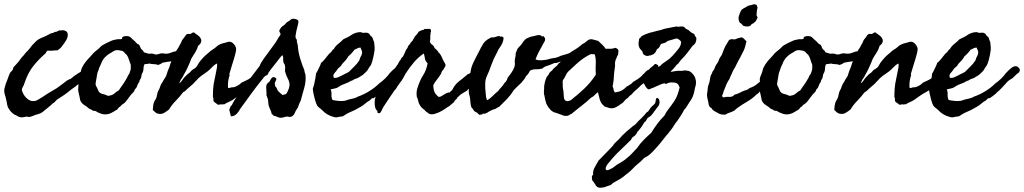

<svg xmlns="http://www.w3.org/2000/svg" viewBox="-50 -509 4774 895"><path d="M406.2 -224.6Q416 -212.4 415.5 -208Q415 -204.6 415 -197.3Q410.2 -191.9 407.2 -185.1Q404.8 -179.2 398.4 -173.8Q392.6 -169.9 388.2 -168.5Q382.3 -167 378.9 -162.1Q372.1 -159.7 369.1 -157.2Q365.7 -154.3 357.4 -155.3Q334 -131.8 315.9 -117.2Q297.9 -102.5 278.3 -88.9Q263.7 -76.2 247.6 -65.4Q231.4 -54.7 214.8 -43.9Q208.5 -37.6 206.1 -34.7Q202.6 -30.3 196.3 -27.3Q185.1 -16.1 172.4 -6.3Q166 -1.5 160.4 3.2Q154.8 7.8 149.4 12.7Q138.7 20.5 126.5 23.4Q113.8 26.4 103.5 31.2Q85 39.6 75.2 34.2L57.1 37.6Q49.8 39.1 39.1 36.1Q36.1 35.2 33.2 33.2Q31.7 32.2 30 31.2Q28.3 30.3 26.4 29.3Q16.6 25.4 11.2 21Q5.9 16.6 2 12.7Q-1 9.8 -4.9 4.4Q-8.8 -1 -10.7 -4.9Q-15.6 -12.7 -17.1 -23.9Q-18.6 -35.2 -21.5 -45.9Q-23.4 -55.7 -27.3 -67.4Q-30.8 -78.1 -30.3 -89.8Q-29.8 -93.8 -28.8 -97.7Q-27.8 -101.6 -26.9 -105L-22.5 -120.1Q-19.5 -127 -17.1 -133.3Q-14.6 -139.6 -12.7 -145.5Q-9.3 -156.2 -3.9 -168Q-1 -172.9 2.4 -175.8Q5.9 -178.7 8.8 -183.6Q10.3 -185.1 11.2 -189.5Q12.2 -194.3 13.7 -196.3L30.3 -214.4Q34.7 -219.2 38.6 -224.1Q42.5 -229 45.9 -234.4Q48.3 -237.8 51 -241Q53.7 -244.1 56.2 -246.6Q58.6 -249 61.3 -252.2Q64 -255.4 66.4 -258.8Q71.8 -266.1 74.7 -268.1Q77.1 -269.5 79.1 -272.5Q85 -278.3 89.8 -284.7Q94.7 -291 99.6 -297.9Q103 -301.3 106.7 -304.9Q110.4 -308.6 113.8 -312.5Q120.6 -319.8 128.9 -325.2Q138.2 -330.6 147 -334Q151.9 -335.9 156.7 -338.1Q161.6 -340.3 167 -342.8Q172.4 -345.2 176.3 -347.7Q180.2 -350.1 185.5 -352.5Q191.4 -355 196.3 -355.5Q200.7 -356 205.1 -360.4Q210.9 -359.4 215.8 -362.3Q220.7 -365.2 225.6 -367.2Q230.5 -367.7 234.9 -367.2Q239.3 -366.2 242.2 -369.1Q244.6 -367.2 248.5 -367.2Q252 -367.2 253.9 -365.2Q263.2 -362.8 265.6 -351.6Q267.6 -336.9 258.3 -321.3Q249 -305.7 242.2 -297.9Q233.9 -284.2 217.8 -274.4Q206.5 -274.4 193.8 -272.9Q180.7 -271.5 171.9 -273.4Q169.4 -269 166.5 -268.1Q162.6 -266.6 165 -262.7Q131.8 -234.4 106.4 -202.6Q81.1 -170.9 66.4 -127.9Q61 -110.4 56.6 -104Q51.8 -97.2 51.8 -88.9Q57.6 -68.4 71.3 -54.2Q85 -40 98.6 -38.1Q114.3 -36.1 126.5 -43.9Q139.2 -52.2 149.4 -57.6Q156.2 -62.5 163.1 -66.9Q169.9 -71.3 176.3 -75.2L204.1 -91.8Q208 -93.8 211.9 -96.2Q215.8 -98.6 219.7 -101.6Q231.4 -109.9 242.7 -118.7Q248 -122.6 253.2 -126.7Q258.3 -130.9 263.7 -134.8Q268.1 -135.3 271 -138.2Q273.4 -140.6 278.3 -140.6Q295.9 -156.2 316.4 -168.5Q336.9 -180.7 359.4 -193.4Q367.2 -201.2 373.5 -205.6Q379.9 -210 387.7 -217.8Q394.5 -217.8 397.5 -221.2Q400.4 -224.6 406.2 -224.6Z M820.3 -282.2Q825.2 -281.7 826.7 -278.3Q828.1 -275.4 832 -275.4Q834 -266.1 828.1 -262.5Q822.3 -258.8 824.2 -251Q815.4 -245.1 802.7 -243.7Q789.6 -242.2 783.2 -233.4Q766.1 -225.1 747.6 -223.1Q738.3 -222.2 728.3 -220.5Q718.3 -218.8 708 -216.8Q697.3 -209.5 694.8 -209Q691.4 -208.5 687.5 -206.1Q677.2 -210 667 -210Q656.7 -210 645.5 -212.9Q640.1 -210.9 634.3 -210.9Q628.4 -210.9 623 -209Q619.1 -200.2 619.1 -191.4Q619.1 -182.1 616.2 -173.8L610.4 -162.1L608.9 -152.8Q607.9 -147 606.4 -143.6Q604.5 -140.6 602.1 -136.7Q599.6 -132.8 599.6 -127.9Q592.8 -119.1 589.8 -109.9Q586.9 -99.1 579.1 -92.8Q576.2 -82.5 569.8 -77.1Q563.5 -71.3 557.6 -63.5Q546.9 -48.8 538.6 -38.1Q530.3 -27.3 516.6 -19.5Q511.7 -11.7 504.9 -8.8Q500 -3.9 497.1 1L477.5 12.7Q465.8 20 455.1 22.5Q438.5 26.4 422.9 21.5Q407.2 16.6 393.6 7.8Q384.3 8.8 379.4 4.4Q374.5 0.5 366.2 -2Q355.5 -11.7 342.8 -19.5Q329.6 -27.8 324.2 -41L319.8 -62.5Q317.9 -72.3 315.4 -82Q313.5 -90.3 314.9 -100.6Q316.4 -109.4 315.4 -120.1Q315.4 -125.5 315.4 -130.1Q315.4 -134.8 314.9 -138.2Q314.5 -145.5 319.3 -156.2Q322.3 -162.6 324.2 -168Q326.2 -173.3 327.1 -177.2Q328.1 -181.2 329.1 -184.8Q330.1 -188.5 331.1 -191.4Q332.5 -193.8 334 -196.5Q335.4 -199.2 336.9 -202.1Q338.4 -205.1 340.1 -207.8Q341.8 -210.4 343.8 -212.9Q349.6 -221.7 357.4 -230.5Q365.2 -239.3 373 -247.1Q378.4 -254.4 383.8 -259.8Q392.6 -268.6 400.4 -274.4Q408.2 -280.3 418 -290Q419.9 -293 422.9 -294.9L428.7 -298.8Q438.5 -304.7 446.8 -308.6Q455.1 -312.5 465.8 -317.4Q475.1 -321.8 481 -322.8Q484.9 -323.7 489 -324.5Q493.2 -325.2 498 -326.2H509.8Q515.1 -326.2 519.5 -328.1Q516.6 -335.9 526.4 -338.9Q536.1 -341.8 541 -340.8Q550.8 -340.8 556.6 -336.4Q562.5 -332 567.4 -326.2Q577.1 -319.3 588.9 -305.7Q591.3 -303.2 593.8 -302.7Q596.2 -302.2 598.6 -299.8Q602.5 -293.9 604 -289.1Q605.5 -283.2 610.4 -278.3Q613.3 -276.4 616.2 -273.4Q619.1 -270.5 620.1 -265.6Q630.4 -261.7 638.7 -259.8Q643.1 -257.8 648.9 -258.8Q654.3 -259.8 661.1 -258.8Q665.5 -258.3 669.9 -256.3Q673.8 -254.9 678.7 -254.9Q686 -255.4 694.8 -258.8Q703.1 -261.7 713.9 -259.8Q728.5 -256.3 744.6 -262.7Q760.7 -269.5 777.3 -271.5Q782.2 -271.5 784.2 -272Q786.1 -272.5 791 -272.5Q795.9 -276.4 803.7 -278.3Q811.5 -280.3 820.3 -282.2ZM541 -252.9Q531.2 -261.7 529.8 -264.2Q527.8 -267.1 526.4 -267.6Q522 -272 516.6 -272.5Q513.7 -272.9 511 -273.4Q508.3 -273.9 505.9 -274.4Q490.2 -277.3 480 -271Q475.1 -267.6 470 -264.6Q464.8 -261.7 460 -258.8Q444.3 -249 432.6 -234.4Q429.7 -229.5 426.3 -223.6Q422.9 -217.8 420.9 -210.9Q417 -203.1 414.1 -196.8Q411.1 -190.4 409.2 -181.6Q404.3 -172.4 403.3 -165.5Q402.8 -162.1 402.3 -159.4Q401.9 -156.7 401.4 -154.3Q400.9 -149.4 399.9 -144.3Q398.9 -139.2 397.9 -133.8Q395.5 -121.6 395.5 -115.2Q396.5 -112.3 398.4 -107.4Q400.4 -102.5 402.3 -100.6Q404.3 -95.7 406.7 -89.8Q409.2 -84 411.1 -81.1Q416.5 -74.2 423.8 -72.3Q427.7 -71.3 432.1 -70.1Q436.5 -68.8 441.4 -67.4Q452.1 -61.5 456.1 -62.5Q460.9 -63.5 461.9 -63.5Q475.1 -65.9 484.4 -74.2Q492.7 -82 503.9 -87.9Q507.8 -93.8 512 -100.1Q516.1 -106.4 521 -112.8Q525.9 -119.6 530 -126.2Q534.2 -132.8 538.1 -139.6Q540.5 -142.6 543 -148.4Q543.9 -150.9 544.9 -153.1Q545.9 -155.3 546.9 -157.2Q553.7 -165.5 553.2 -166Q552.7 -166.5 553.7 -168.9Q560.1 -183.6 559.6 -191.4Q559.1 -199.2 559.6 -207Q557.1 -212.4 555.2 -218.3Q553.2 -224.1 551.3 -230.5Q547.4 -243.7 541 -252.9Z M785.2 -120.1Q793 -125 797.9 -132.8Q800.3 -136.7 803.2 -140.6Q806.2 -144.5 809.6 -148.4Q822.3 -163.1 836.9 -172.9Q843.8 -183.1 854 -188Q864.3 -193.4 870.1 -204.1Q871.6 -206.1 873.5 -210Q875.5 -213.9 877 -215.8Q895.5 -241.7 917 -258.8Q919.9 -261.2 922.9 -263.7Q925.8 -266.1 928.2 -268.6Q932.1 -272.5 941.4 -278.3Q945.8 -280.8 950.2 -283.9Q954.6 -287.1 958.5 -291Q966.3 -298.8 976.6 -302.7Q982.9 -305.7 989.3 -307.1Q992.2 -308.1 995.4 -308.8Q998.5 -309.6 1002 -310.5Q1008.8 -312.5 1014.2 -314Q1019.5 -315.4 1026.4 -313.5Q1042 -307.1 1049.8 -287.1Q1052.7 -279.8 1046.6 -256.3Q1040.5 -232.9 1032.2 -207.8Q1023.9 -182.6 1020.5 -168.9Q1018.6 -161.6 1019.5 -160.6Q1020.5 -159.7 1020.5 -158.2Q1018.6 -153.3 1017.6 -149.4Q1016.6 -145.5 1015.6 -140.6Q1013.7 -132.8 1012.7 -119.6Q1011.7 -106.4 1013.7 -98.6Q1023.4 -99.1 1024.9 -100.6Q1025.9 -101.6 1027.3 -101.6Q1031.2 -102.5 1033.7 -102.1Q1036.1 -101.6 1040 -102.5Q1060.1 -107.9 1076.2 -124Q1085 -127.9 1093 -131.8Q1101.1 -135.7 1108.4 -139.6Q1122.1 -149.4 1130.4 -153.8Q1138.7 -158.2 1155.3 -166Q1161.6 -173.3 1172.4 -178.2Q1182.1 -182.6 1191.4 -190.4Q1194.3 -193.4 1196.3 -195.8Q1199.2 -199.7 1202.1 -197.3Q1207 -192.4 1208.5 -187Q1210 -181.6 1209 -179.7Q1201.7 -172.4 1200.7 -168Q1199.7 -163.6 1198.2 -162.1Q1193.4 -157.2 1183.6 -153.3Q1175.3 -149.9 1173.3 -147Q1171.4 -144 1169.9 -142.6Q1167 -139.6 1164.6 -138.2Q1162.1 -136.7 1159.2 -133.8Q1157.2 -130.9 1153.8 -130.4L1147.5 -128.9Q1141.6 -124 1137.7 -120.1Q1133.8 -116.2 1128.9 -111.3Q1121.6 -104 1119.1 -100.1Q1117.2 -96.7 1108.4 -90.8L1088.9 -79.1Q1075.2 -72.3 1061.5 -62.5Q1047.9 -52.7 1034.2 -43Q1025.4 -37.6 1014.2 -32.7Q1003.9 -28.3 995.1 -22.5Q990.7 -22.5 989.7 -22.9Q988.3 -23.9 984.4 -21.5Q979.5 -23.9 974.6 -22Q969.2 -19.5 964.8 -21.5Q960 -25.4 956.8 -27.8Q953.6 -30.3 951.7 -31.2Q948.7 -33.2 946.3 -36.1Q944.3 -41 944.8 -46.9Q945.3 -52.7 942.4 -56.6Q942.4 -78.1 943.8 -97.7Q945.3 -117.2 950.2 -138.7Q951.2 -145.5 955.1 -162.4Q959 -179.2 961.4 -194.8Q963.9 -210.4 960 -212.9Q949.2 -207 938 -195.3Q932.6 -189.5 927.2 -184.6Q921.9 -179.7 917 -175.8L901.9 -165Q898.4 -162.6 894.5 -159.9Q890.6 -157.2 886.7 -154.3Q879.9 -149.4 875 -144.5Q870.1 -139.6 864.3 -132.8Q860.8 -129.4 857.7 -126.2Q854.5 -123 851.6 -119.6Q845.7 -113.3 837.9 -107.4Q833 -102.5 830.6 -101.1Q828.1 -99.6 824.2 -95.7L814.9 -86.4Q810.5 -82 803.7 -79.1Q788.1 -58.1 768.8 -38.6Q749.5 -19 738.3 1Q726.6 10.7 713.4 18.1Q700.2 25.4 681.6 19.5Q671.9 13.7 668.9 9.8Q666 6.3 662.1 3.9Q663.1 -6.8 664.1 -16.6Q665 -26.4 669.9 -37.1L675.8 -46.9Q680.7 -55.2 682.1 -66.4Q683.6 -78.1 688.5 -86.9Q694.3 -96.7 695.8 -103Q697.3 -108.9 700.2 -114.3Q702.6 -120.1 705.6 -123.5Q708.5 -127 710.9 -132.8Q713.4 -138.2 717.8 -144Q722.2 -149.9 724.6 -155.3Q730.5 -176.3 740.2 -198.2Q742.2 -205.1 744.1 -211.4Q746.1 -217.8 749 -223.6Q751.5 -229 753.9 -234.4Q756.3 -239.7 758.8 -244.6Q761.2 -250 763.7 -255.1Q766.1 -260.3 768.6 -265.6Q771.5 -271.5 773.9 -275.9Q776.4 -280.3 780.3 -285.2Q781.7 -287.6 783.2 -290Q784.7 -292.5 785.6 -294.9Q786.6 -297.4 788.1 -299.8Q789.6 -302.2 791 -304.7Q792.5 -307.1 793.9 -309.8Q795.4 -312.5 796.4 -315.9Q798.3 -322.3 803.7 -328.1Q807.1 -332 809.8 -335.7Q812.5 -339.4 814.5 -342.8Q817.9 -349.1 827.1 -351.6Q835.4 -347.7 844.5 -354.7Q853.5 -361.8 859.4 -353.5Q873 -344.7 877.9 -339.8Q883.8 -334.5 885.7 -329.1Q890.6 -320.3 886.7 -311Q882.8 -301.8 873 -294.9Q869.6 -279.8 859.4 -263.7Q854.5 -256.3 850.1 -249.3Q845.7 -242.2 841.8 -235.4L834 -215.8Q828.1 -202.1 821.8 -188.5Q815.4 -174.8 807.6 -162.1Q801.3 -148.9 798.1 -145Q794.9 -141.1 792.7 -137.5Q790.5 -133.8 785.2 -120.1Z M1231.4 -148.4 1237.3 -143.6Q1239.7 -139.6 1235.8 -132.8Q1233.9 -129.4 1232.7 -126.5Q1231.4 -123.5 1230.5 -121.1Q1231 -119.1 1231.4 -117.4Q1231.9 -115.7 1232.4 -114.7Q1233.4 -111.8 1231.4 -108.4Q1238.3 -103 1240.2 -97.2Q1242.7 -89.4 1247.1 -84Q1252.9 -77.6 1257.3 -74.2Q1262.7 -70.8 1267.6 -65.4Q1272.9 -68.4 1275.4 -68.4Q1278.8 -68.4 1283.2 -70.3Q1291.5 -81.1 1296.9 -97.7Q1297.9 -101.6 1298.8 -106.4Q1299.8 -111.3 1299.8 -115.2Q1299.3 -127.9 1292 -141.6Q1284.7 -155.8 1281.2 -168Q1277.3 -176.3 1278.8 -185.5Q1280.3 -195.8 1278.3 -203.1Q1277.8 -208 1275.4 -210.9Q1274.4 -212.4 1273.4 -214.1Q1272.5 -215.8 1271.5 -217.8Q1269.5 -226.1 1270 -235.4Q1271 -245.1 1265.6 -252Q1259.8 -246.1 1247.1 -229.7Q1234.4 -213.4 1221.9 -197.3Q1209.5 -181.2 1204.1 -175.8Q1201.7 -172.4 1199 -169.2Q1196.3 -166 1193.4 -163.6Q1190.4 -161.1 1187.7 -158Q1185.1 -154.8 1182.6 -151.4Q1167 -131.8 1159.4 -122.6Q1151.9 -113.3 1144.5 -103.5Q1137.2 -93.8 1121.1 -72.3Q1115.7 -64.5 1102.8 -46.9Q1089.8 -29.3 1077.9 -12.9Q1065.9 3.4 1063.5 8.8Q1057.6 18.6 1048.3 25.9Q1039.1 33.2 1026.4 33.2Q1026.4 32.7 1024.4 25.6Q1022.5 18.6 1020.8 11Q1019 3.4 1018.6 2.9Q1021.5 -2.9 1022.9 -8.8Q1024.4 -14.2 1031.2 -19.5Q1033.2 -25.9 1042.5 -40.8Q1051.8 -55.7 1064 -73Q1076.2 -90.3 1086.7 -105Q1097.2 -119.6 1100.6 -125Q1106.9 -131.3 1118.9 -147Q1130.9 -162.6 1142.8 -178.5Q1154.8 -194.3 1160.2 -201.2Q1164.6 -214.4 1178.5 -234.1Q1192.4 -253.9 1208.3 -274.7Q1224.1 -295.4 1234.4 -310.5Q1239.3 -318.4 1242.7 -324.2Q1246.1 -330.1 1250 -336.9Q1253.9 -340.8 1256.8 -345.7Q1258.8 -353 1254.9 -356.9Q1251.5 -360.8 1252 -367.2Q1260.7 -383.8 1269 -388.2Q1277.8 -393.1 1286.1 -404.3Q1292 -408.2 1295.4 -410.2Q1300.3 -412.6 1304.7 -417Q1311.5 -423.8 1325 -420.7Q1338.4 -417.5 1340.8 -412.1Q1341.3 -409.2 1340.8 -404.3Q1340.3 -401.9 1339.8 -399.4Q1339.4 -397 1338.9 -394.5Q1337.9 -390.1 1336.9 -386.2Q1335.9 -382.3 1335 -378.4Q1334 -375 1333 -370.8Q1332 -366.7 1331.1 -362.3Q1329.1 -351.6 1327.6 -341.8Q1326.2 -332 1334 -323.2Q1333 -318.4 1334.5 -311.5Q1335.9 -304.7 1337.9 -298.8Q1339.8 -267.6 1349.1 -236.8Q1358.4 -206.1 1369.1 -180.7Q1369.1 -175.8 1370.6 -170.9Q1372.1 -166 1374 -161.1Q1377 -129.9 1368.2 -99.1Q1363.8 -84 1359.6 -68.8Q1355.5 -53.7 1351.6 -39.1Q1345.7 -29.3 1341.8 -16.6Q1338.4 -5.4 1332 2Q1327.1 9.8 1323.2 19.5Q1319.3 29.3 1307.6 35.2Q1301.3 37.1 1294.4 35.2Q1288.1 33.2 1282.2 35.2Q1277.8 35.6 1273.4 37.6Q1270 39.1 1265.6 39.1Q1252.9 41.5 1244.6 36.6Q1237.3 32.7 1224.6 30.3Q1224.6 27.3 1221.7 25.9Q1218.8 24.4 1216.8 22.5Q1213.4 7.8 1209 0Q1205.6 -6.8 1203.1 -14.6Q1200.2 -25.9 1200.2 -35.6Q1200.2 -46.4 1195.3 -56.6Q1191.4 -65.4 1191.9 -67.4Q1192.4 -69.3 1192.4 -73.2Q1192.4 -85.9 1190.9 -101.1Q1189.5 -116.7 1203.1 -126Q1208.5 -129.9 1210.4 -136.2Q1212.4 -141.6 1218.8 -147.5Q1220.7 -149.4 1225.1 -149.4Q1228.5 -149.4 1231.4 -148.4Z M1446.3 -215.8Q1452.6 -219.2 1461.9 -230.7Q1471.2 -242.2 1480 -253.2Q1488.8 -264.2 1493.2 -265.6Q1496.1 -270.5 1498.5 -273.9Q1501 -277.3 1505.9 -280.3Q1513.7 -294.4 1526.4 -304.2Q1539.6 -314.5 1550.8 -326.2Q1560.1 -330.1 1569.6 -335Q1579.1 -339.8 1588.4 -346.2Q1607.4 -358.9 1630.9 -359.4Q1641.6 -354.5 1651.9 -356.4Q1661.6 -358.4 1670.9 -351.6Q1676.3 -342.3 1679.7 -340.3Q1683.1 -338.4 1685.5 -335Q1689.5 -322.8 1691.4 -318.8Q1693.8 -314.9 1694.3 -310.5Q1694.8 -303.2 1695.3 -298.1Q1695.8 -293 1696.3 -289.6Q1696.8 -283.2 1696.3 -277.3Q1693.4 -252.4 1686.5 -227.5Q1685.5 -224.6 1684.6 -221.7Q1683.6 -218.8 1682.6 -215.3Q1680.7 -209 1677.7 -204.1Q1670.4 -194.8 1667.5 -189Q1663.1 -181.2 1661.1 -178.7Q1655.3 -172.9 1650.1 -168Q1645 -163.1 1640.6 -159.2Q1636.2 -156.7 1631.8 -154.1Q1627.4 -151.4 1623 -148.4Q1614.7 -143.1 1603.5 -140.6L1594.7 -135.3Q1590.3 -132.3 1585 -131.8Q1576.2 -125.5 1565.4 -121.6Q1560.5 -119.6 1555.4 -117.7Q1550.3 -115.7 1544.9 -113.3Q1537.6 -110.4 1532.2 -106.4Q1526.9 -102.5 1518.6 -98.6Q1514.2 -97.2 1504.4 -95.2Q1495.1 -93.8 1491.2 -91.8Q1496.1 -82 1495.1 -67.4Q1494.6 -53.7 1500 -43Q1512.7 -40 1527.8 -38.6Q1543 -37.1 1556.6 -39.1Q1559.1 -39.6 1561.8 -40.5Q1564.5 -41.5 1567.4 -42.5Q1570.3 -43.5 1573.2 -44.4Q1576.2 -45.4 1579.1 -45.9Q1589.8 -47.9 1600.1 -50.8Q1610.4 -53.7 1618.2 -58.6Q1646.5 -68.4 1672.9 -85Q1699.2 -101.6 1718.8 -121.1Q1730.5 -128.9 1744.6 -142.6Q1758.8 -156.2 1766.6 -168Q1781.2 -183.6 1792.5 -192.4Q1803.7 -201.2 1813.5 -200.2Q1821.3 -200.2 1828.6 -190.9Q1835.9 -181.6 1827.1 -170.9Q1817.9 -165 1806.6 -153.3Q1795.9 -141.6 1784.2 -136.7Q1775.9 -131.3 1762.2 -115.2Q1749 -100.1 1740.2 -91.8Q1738.3 -89.8 1735.8 -87.4Q1733.4 -85 1730 -82.5Q1723.6 -77.6 1719.7 -72.3Q1704.6 -59.6 1690.4 -50.8Q1685.1 -52.7 1681.6 -48.8Q1677.2 -43.5 1673.8 -41Q1672.4 -40 1670.9 -39.1Q1669.4 -38.1 1667.5 -37.1Q1665.5 -36.1 1664.1 -35.2Q1662.6 -34.2 1661.1 -33.2Q1653.3 -26.4 1644 -19.5Q1634.8 -12.7 1625 -7.8Q1615.2 -2 1605.5 3.2Q1595.7 8.3 1585.9 12.2Q1576.2 16.1 1566.7 21.5Q1557.1 26.9 1547.9 33.2L1537.1 34.7Q1534.7 35.2 1532.2 35.4Q1529.8 35.6 1527.3 36.1Q1522 38.1 1517.1 38.1Q1512.2 38.1 1504.9 36.1Q1472.7 27.3 1452.1 4.9Q1449.2 2 1446 -0.7Q1442.9 -3.4 1439.5 -5.9Q1431.6 -11.7 1428.7 -16.6Q1424.3 -23.9 1419.7 -39.6Q1415 -55.2 1411.6 -71.5Q1408.2 -87.9 1408.2 -96.7Q1411.1 -102.5 1414.6 -116.9Q1418 -131.3 1420.4 -145.8Q1422.9 -160.2 1422.9 -166Q1424.8 -168 1430.4 -179Q1436 -189.9 1441.2 -201.4Q1446.3 -212.9 1446.3 -215.8ZM1603.5 -278.3Q1596.7 -269.5 1589.8 -261.7Q1583 -253.9 1574.2 -247.1Q1568.4 -236.3 1560.5 -227.5Q1552.7 -218.8 1544.9 -210.9Q1541 -203.1 1536.1 -198.7Q1531.2 -194.3 1525.4 -189.5Q1519 -178.7 1509.8 -168.9Q1500.5 -159.2 1505.9 -146.5Q1516.6 -144.5 1527.3 -149.4Q1538.1 -154.3 1545.9 -158.2Q1549.8 -160.6 1554 -162.6Q1558.1 -164.6 1562 -166.5Q1565.9 -168.5 1569.8 -170.4Q1573.7 -172.4 1577.1 -174.8L1602.5 -200.2Q1608.4 -205.6 1614.3 -212.9Q1616.7 -216.3 1619.4 -220Q1622.1 -223.6 1625 -227.5Q1627.4 -238.3 1632.8 -247.6Q1638.7 -257.3 1637.7 -267.6Q1637.2 -272 1634.3 -277.8Q1631.3 -283.7 1630.9 -287.1Q1620.6 -287.1 1615.7 -283.7Q1613.3 -281.7 1610.1 -280.5Q1606.9 -279.3 1603.5 -278.3Z M2045.9 -77.1Q2049.8 -82.5 2051.8 -84.5Q2054.2 -86.9 2057.6 -88.9Q2069.8 -114.7 2089.6 -129.9Q2109.4 -145 2131.8 -164.1Q2136.7 -164.1 2140.1 -167.5Q2143.6 -170.9 2148.4 -172.9Q2154.3 -178.2 2159.7 -181.6Q2164.1 -184.6 2167 -189.5Q2178.2 -194.8 2188 -204.1Q2198.2 -213.4 2208 -220.7Q2215.8 -222.7 2224.6 -218.8Q2228.5 -210.9 2227.5 -202.1Q2226.6 -193.4 2217.8 -192.4Q2214.8 -189.5 2211.4 -186.5Q2208 -183.6 2203.1 -182.6Q2193.4 -180.7 2190.4 -174.8Q2189.9 -165.5 2188 -163.6Q2186 -161.6 2185.5 -160.2Q2174.8 -142.1 2161.6 -129.2Q2148.4 -116.2 2136.7 -97.7Q2131.3 -94.2 2127.9 -86.9Q2110.4 -77.1 2102.1 -71.8Q2093.8 -66.4 2086.9 -58.6Q2081.1 -55.2 2081.1 -52.7Q2081.1 -50.8 2079.1 -48.8Q2069.3 -40.5 2067.9 -36.6Q2066.4 -32.7 2063.5 -30.3Q2058.6 -26.9 2054.9 -23.7Q2051.3 -20.5 2048.8 -18.1Q2043 -12.2 2036.1 -9.8Q2027.8 -2.9 2011.7 6.6Q1995.6 16.1 1978.5 21.2Q1961.4 26.4 1950.2 21.5L1943.4 16.1Q1941.4 14.6 1936.5 11.7Q1930.2 3.9 1922.4 -1.5Q1915.5 -6.3 1909.2 -15.6Q1901.9 -25.9 1899.9 -36.6Q1897.9 -47.9 1892.6 -58.6Q1890.1 -84 1896.5 -100.6Q1901.9 -117.2 1908.2 -131.6Q1914.6 -146 1922.4 -158.2Q1937.5 -181.6 1943.4 -213.9Q1932.6 -224.6 1931.2 -233.9Q1930.7 -238.8 1929.2 -245.1Q1927.7 -251.5 1925.8 -259.8Q1900.4 -243.2 1878.9 -217.8Q1857.4 -192.4 1840.8 -166L1829.1 -144.5Q1824.2 -135.3 1817.4 -127Q1812.5 -122.1 1812.5 -120.6Q1812.5 -119.1 1810.5 -117.2Q1806.6 -112.3 1804.2 -108.9Q1801.8 -105.5 1800.8 -103.5Q1799.8 -101.6 1798.8 -99.9Q1797.9 -98.1 1796.9 -96.7Q1793.9 -92.8 1792 -90.8Q1790 -88.9 1787.1 -85Q1773.4 -65.4 1762.2 -48.3L1739.3 -13.7Q1733.9 -5.4 1730.5 2.9Q1727.1 11.7 1720.7 18.6Q1710.9 19.5 1709.5 15.6Q1708 11.7 1710 8.8Q1698.2 1 1696.8 -21.5Q1695.3 -43.9 1701.2 -57.6Q1698.2 -66.4 1699.2 -67.4Q1700.2 -68.4 1700.2 -70.3Q1712.9 -87.9 1726.1 -105.5Q1739.3 -123 1753.9 -138.7Q1756.3 -142.1 1758.8 -145.5Q1761.2 -148.9 1763.2 -152.3Q1768.1 -159.7 1773.4 -165Q1781.7 -179.2 1793.5 -194.3Q1805.2 -209 1812.5 -224.6Q1817.9 -230 1819.8 -235.4Q1822.3 -241.2 1828.1 -245.1Q1831.5 -251 1834.2 -256.6Q1836.9 -262.2 1838.9 -267.6Q1841.8 -276.9 1849.6 -286.1Q1851.6 -293 1854.5 -296.9Q1857.4 -300.8 1862.3 -305.7Q1862.8 -310.1 1867.7 -314Q1872.6 -317.9 1875 -322.3Q1877.4 -329.1 1879.9 -331.1Q1882.8 -333.5 1882.8 -337.9Q1887.7 -342.8 1892.6 -348.1Q1897.5 -353.5 1901.4 -361.3Q1915 -369.1 1920.4 -369.1Q1925.8 -369.1 1928.7 -374Q1932.6 -374 1937.3 -374Q1941.9 -374 1947.3 -374.5Q1958.5 -375.5 1959 -367.2Q1959.5 -365.2 1959 -362.3Q1958.5 -360.8 1958 -359.4Q1957.5 -357.9 1957 -356.4Q1957.5 -347.7 1957 -347.2Q1956.1 -346.2 1956.1 -345.7Q1955.1 -341.8 1955.6 -338.9Q1956.1 -336.4 1956.1 -330.1Q1955.6 -326.2 1955.1 -323.2Q1954.6 -320.3 1954.1 -317.9Q1953.1 -313 1958 -306.6Q1960.4 -303.2 1963.9 -301.3Q1967.3 -299.3 1970.7 -294.9Q1973.1 -292.5 1974.1 -289.1Q1975.1 -285.6 1977.5 -283.2Q1979.5 -280.8 1983.4 -278.3Q1987.3 -275.9 1989.3 -271.5Q1994.6 -267.6 1992.7 -266.6Q1991.2 -265.6 1997.1 -262.7Q2008.3 -248.5 2013.7 -232.4Q2020 -220.2 2024.4 -212.9Q2029.3 -205.1 2024.4 -197.3Q2021.5 -194.3 2017.6 -185.5Q2013.2 -181.2 2009.8 -175.8Q2007.8 -172.4 2006.8 -168.5Q2006.3 -165 2003.9 -162.1Q1995.1 -147.9 1985.8 -136.7Q1976.6 -125.5 1969.7 -112.3Q1970.2 -84.5 1980.5 -71.3Q1992.2 -57.6 1995.1 -57.6Q2001.5 -56.6 2008.8 -61.5L2021.5 -69.3Q2023.4 -70.3 2025.1 -71.3Q2026.9 -72.3 2028.3 -73.2Q2031.2 -75.2 2035.2 -76.2Q2045.4 -79.6 2044.9 -78.6Q2044.4 -77.1 2045.9 -77.1Z M2282.2 -337.9Q2290 -339.8 2291 -338.4Q2292 -336.9 2294.9 -336.9Q2298.8 -331.5 2295.9 -321.3Q2292.5 -305.7 2282.2 -291.5Q2272 -277.3 2266.6 -263.7Q2263.2 -256.8 2260.5 -251.7Q2257.8 -246.6 2255.9 -242.7Q2253.9 -239.3 2252.2 -235.4Q2250.5 -231.4 2249 -227.5Q2244.1 -216.8 2239.3 -203.6Q2234.4 -190.4 2229.5 -176.8L2223.6 -164.1Q2218.8 -153.3 2215.8 -145Q2212.9 -136.7 2211.9 -124V-97.7Q2212.9 -90.8 2213.4 -83.5Q2213.9 -76.2 2214.4 -68.4Q2215.3 -52.2 2220.7 -42Q2232.9 -47.9 2247.1 -62Q2253.9 -68.8 2260 -74.5Q2266.1 -80.1 2271.5 -84Q2278.3 -93.8 2286.6 -102.1Q2295.4 -110.8 2300.8 -121.1Q2312.5 -130.9 2316.4 -146.5Q2321.3 -151.9 2325.7 -158.7Q2328.1 -162.1 2330.3 -165.3Q2332.5 -168.5 2335 -171.9Q2342.3 -182.1 2347.7 -196.3Q2350.6 -204.6 2350.1 -211.9Q2349.6 -215.8 2349.6 -219.7Q2349.6 -223.6 2349.6 -227.5Q2350.1 -235.8 2352.5 -244.1Q2354.5 -251 2353.5 -259.8Q2355 -262.2 2356.9 -268.1Q2358.9 -273.9 2360.4 -277.3Q2362.3 -282.2 2367.7 -288.1Q2373 -293.9 2377.9 -298.8Q2381.3 -303.2 2384.5 -307.6Q2387.7 -312 2390.6 -316.4Q2396 -324.7 2405.3 -330.1L2417 -335Q2424.3 -338.4 2428.7 -338.9Q2436 -339.8 2448.2 -343.3Q2460.9 -347.2 2467.8 -344.7Q2471.7 -344.2 2475.1 -340.3Q2478.5 -337.4 2483.4 -340.8Q2491.2 -332.5 2491.2 -326.2Q2491.2 -320.3 2487.3 -313.5Q2481 -304.2 2480.5 -302.2Q2480 -301.3 2479.5 -300Q2479 -298.8 2478.5 -297.9Q2469.7 -283.2 2460.9 -265.6Q2452.1 -248 2446.3 -232.4Q2456.1 -227.5 2472.2 -228Q2488.3 -228.5 2501 -231.4Q2502.9 -231.9 2504.6 -232.4Q2506.3 -232.9 2508.3 -233.4Q2510.3 -233.9 2512 -234.4Q2513.7 -234.9 2515.6 -235.4Q2522 -237.3 2534.7 -238.8Q2544.9 -240.2 2553.7 -244.1Q2564.9 -250 2567.4 -250Q2570.8 -250 2574.2 -252Q2583.5 -254.4 2591.3 -256.8Q2599.1 -259.3 2605.5 -261.7Q2608.9 -262.7 2612.3 -263.9Q2615.7 -265.1 2619.1 -267.1Q2626 -271 2631.8 -268.6Q2633.8 -266.6 2633.3 -261.7Q2632.8 -257.3 2635.7 -252Q2627.9 -245.6 2624 -246.1Q2616.2 -242.2 2607.9 -238.8Q2599.6 -235.4 2590.3 -231.9L2555.7 -219.7Q2543.9 -214.4 2540 -215.3Q2536.6 -216.3 2531.2 -213.9Q2515.1 -206.5 2503.4 -203.1Q2493.7 -200.2 2486.3 -196.3Q2482.4 -193.4 2481 -191.9Q2478.5 -189.5 2474.6 -188.5Q2458 -185.5 2446.3 -186Q2434.1 -186.5 2420.9 -179.7Q2418 -173.8 2413.1 -166.5Q2408.2 -159.2 2402.3 -154.3Q2397.5 -144.5 2392.1 -137.7Q2386.7 -130.9 2379.9 -123Q2371.1 -115.2 2362.3 -106.4Q2353.5 -97.7 2345.7 -89.8Q2332 -67.4 2314 -48.3Q2295.9 -29.3 2276.4 -10.7Q2271.5 -10.3 2267.1 -6.3Q2263.7 -3.4 2257.8 -1Q2251.5 1 2247.8 2.2Q2244.1 3.4 2243.2 3.9Q2241.2 4.4 2237.3 6.8Q2230.5 9.8 2227.1 12.2Q2224.1 14.2 2222.7 15.6Q2220.2 17.6 2216.8 17.6Q2214.4 17.6 2211.9 21.5Q2199.7 19 2197.3 24.4Q2193.4 24.4 2189.5 25.4Q2186.5 26.4 2182.6 25.4Q2179.7 22.9 2178.2 21Q2176.3 18.1 2174.8 16.6Q2160.2 10.7 2157.2 3.9Q2153.8 -3.4 2148.4 -6.8Q2144 -17.1 2143.1 -30.3Q2142.6 -36.1 2142.1 -42.2Q2141.6 -48.3 2140.6 -54.7Q2140.1 -56.6 2139.6 -58.3Q2139.2 -60.1 2138.7 -62Q2138.2 -64 2137.7 -65.7Q2137.2 -67.4 2136.7 -69.3Q2134.8 -77.1 2135.3 -85Q2135.7 -92.3 2132.8 -100.6Q2137.7 -116.2 2133.8 -130.9Q2135.7 -137.7 2138.7 -148.9Q2141.6 -160.2 2142.6 -168Q2145 -188.5 2150.1 -202.1Q2155.3 -215.8 2166 -236.3Q2169.9 -245.1 2174.8 -253.9Q2177.2 -258.3 2179.7 -262.9Q2182.1 -267.6 2184.6 -272.5Q2187 -277.3 2188.7 -280.5Q2190.4 -283.7 2190.9 -285.2Q2192.9 -288.6 2197.3 -295.9L2202.1 -304.7Q2205.1 -309.6 2209 -313.5Q2216.8 -321.3 2223.6 -325.7Q2230.5 -330.1 2240.2 -335Q2249.5 -333 2264.2 -338.4Q2278.8 -343.8 2282.2 -337.9Z M2833 -271.5 2832 -263.7Q2833 -260.3 2830.1 -252Q2825.2 -246.1 2824.2 -239.3Q2822.3 -235.4 2820.8 -232.4Q2819.3 -229.5 2818.4 -224.6Q2816.4 -218.8 2816.9 -210.9Q2817.4 -207 2817.1 -203.4Q2816.9 -199.7 2816.4 -196.3Q2814.5 -185.5 2813.5 -175.3Q2812.5 -165 2811.5 -154.3Q2811.5 -143.6 2809.6 -129.9Q2807.6 -116.2 2805.7 -105.5Q2810.1 -97.7 2810.5 -90.8Q2811 -83.5 2817.4 -78.1Q2836.9 -81.1 2848.6 -87.4Q2860.4 -93.8 2871.1 -105.5Q2878.9 -108.9 2883.3 -112.3Q2887.2 -115.7 2894.5 -120.1L2902.3 -127.9Q2914.1 -134.3 2915.5 -135.7Q2916.5 -136.7 2918.2 -137.7Q2919.9 -138.7 2921.9 -139.6Q2938.5 -150.4 2947.3 -162.1Q2954.6 -168 2959.5 -174.3Q2963.4 -179.7 2974.6 -184.6Q2981 -192.4 2988.8 -197.8Q2996.6 -203.1 3002.9 -210.9Q3008.3 -210.9 3010.7 -209Q3012.2 -208 3013.9 -207Q3015.6 -206.1 3017.6 -205.1Q3020.5 -197.3 3018.6 -189Q3016.6 -180.7 3011.7 -173.8Q3006.8 -167.5 3006.8 -166Q3006.8 -165 3005.9 -164.1Q3002.9 -160.6 2998.5 -156.7Q2994.1 -153.3 2991.2 -149.4Q2986.3 -140.6 2983.4 -140.6Q2980.5 -140.6 2978.5 -138.7Q2969.7 -133.3 2966.3 -130.9Q2962.4 -127.4 2955.1 -123Q2944.8 -117.7 2942.4 -115.2Q2939.9 -112.8 2938.5 -112.3Q2926.8 -99.1 2915.5 -90.3Q2905.3 -82.5 2893.6 -68.4Q2889.6 -65.4 2885.7 -62.5Q2881.8 -59.6 2878.9 -54.7Q2870.1 -48.8 2864.7 -43Q2859.4 -37.1 2852.5 -29.3Q2846.7 -26.4 2839.8 -21Q2831.5 -14.6 2825.2 -11.7Q2822.8 -10.3 2816.9 -7.3Q2812 -4.9 2807.6 -4.9Q2796.4 -2.9 2786.1 -6.8Q2776.9 -10.3 2767.6 -12.7Q2763.7 -18.6 2757.8 -22.5Q2749 -33.2 2745.1 -47.9Q2741.2 -62.5 2737.3 -79.1Q2728.5 -73.2 2722.7 -66.4Q2716.8 -59.1 2705.1 -53.7Q2695.3 -44.4 2685.1 -35.4Q2674.8 -26.4 2663.6 -18.1Q2652.8 -9.8 2641.6 -0.7Q2630.4 8.3 2619.1 17.6Q2611.3 25.4 2608.4 23.4Q2599.6 34.2 2577.1 30.3Q2569.3 26.4 2559.6 23.4Q2552.7 21.5 2543.9 17.6Q2527.3 14.6 2516.1 2.9Q2504.9 -8.8 2497.1 -24.4Q2494.1 -32.7 2492.7 -39.1Q2492.2 -42.5 2491.2 -46.4Q2490.2 -50.3 2489.3 -54.7Q2488.8 -63 2486.3 -67.9Q2484.4 -73.2 2486.3 -78.1Q2484.4 -80.6 2485.4 -84.5Q2486.3 -89.4 2486.3 -91.8Q2485.4 -105.5 2488.8 -121.1Q2492.2 -136.7 2498 -149.4Q2501 -154.3 2505.9 -159.2Q2508.3 -162.1 2508.8 -165Q2509.3 -167.5 2511.7 -169.9Q2514.2 -172.9 2517.6 -175.8Q2522.5 -179.7 2524.4 -181.6Q2526.9 -185.1 2529.5 -188.2Q2532.2 -191.4 2535.6 -193.8Q2539.1 -196.3 2542 -199.2Q2544.9 -202.1 2547.9 -205.1Q2551.3 -208.5 2553.2 -211.9Q2555.7 -215.8 2560.5 -217.8Q2564.5 -224.6 2569.3 -229Q2574.2 -233.4 2580.1 -238.3Q2596.7 -258.3 2621.1 -272.5Q2646 -286.6 2665 -303.7Q2671.9 -306.6 2676.8 -310.5Q2681.6 -314.5 2686.5 -318.4Q2698.7 -329.1 2712.9 -325.2L2738.3 -318.4Q2748 -309.6 2757.3 -300.8Q2766.6 -292 2773.4 -281.2Q2776.9 -281.7 2780.8 -282Q2784.7 -282.2 2789.1 -281.7Q2797.9 -280.8 2807.6 -283.2Q2810.5 -283.2 2813.5 -284.7Q2816.4 -286.1 2818.4 -286.1Q2833 -281.2 2833 -271.5ZM2704.1 -256.8Q2677.7 -244.1 2656.2 -227.1Q2634.8 -210 2615.2 -190.4Q2612.8 -188 2610.1 -185.8Q2607.4 -183.6 2605 -181.2Q2602.5 -179.2 2600.1 -176.8Q2597.7 -174.3 2595.7 -171.9Q2591.8 -167 2588.4 -160.2Q2585 -153.3 2582 -147.5Q2581.1 -145.5 2580.1 -143.8Q2579.1 -142.1 2578.1 -141.1Q2577.1 -140.1 2576.2 -138.7Q2575.2 -137.2 2574.2 -135.7Q2572.3 -130.9 2572.8 -126Q2573.2 -122.6 2573.2 -115.2V-105.5Q2573.2 -102.5 2574.2 -95.7Q2577.1 -85 2577.1 -74.2Q2577.1 -66.4 2578.6 -55.2Q2580.1 -43.9 2585.9 -40Q2592.3 -36.1 2598.1 -38.1Q2605 -40.5 2609.4 -41Q2643.6 -67.4 2673.8 -96.2Q2704.1 -125 2727.5 -161.1Q2725.6 -185.1 2727.1 -210.4Q2728.5 -234.4 2722.7 -254.9Q2718.8 -257.3 2713.4 -256.3Q2709.5 -255.9 2704.1 -256.8Z M3076.2 -173.8Q3086.9 -175.8 3099.1 -177.7Q3111.3 -179.7 3125 -178.7Q3131.8 -178.7 3137.7 -180.2Q3144 -181.6 3151.4 -179.7Q3155.3 -178.7 3157.7 -178.7Q3160.2 -178.7 3163.1 -177.7Q3164.6 -177.2 3167 -174.8Q3168 -173.8 3172.9 -170.9Q3186.5 -158.2 3190.9 -145Q3195.3 -131.8 3194.3 -121.1Q3194.3 -116.2 3192.9 -110.4Q3191.4 -104.5 3189.5 -98.6Q3188.5 -92.8 3187 -85.4Q3185.5 -78.1 3183.6 -71.3Q3179.7 -57.6 3173.3 -46.9Q3167 -36.1 3159.2 -25.4L3149.9 -10.3Q3146 -3.4 3139.6 2Q3131.8 17.6 3123.5 30.3Q3115.2 43 3106.4 55.7Q3096.7 66.9 3090.3 78.1Q3084 89.4 3074.2 100.6Q3065.4 113.3 3057.6 121.1Q3055.2 123.5 3053.2 126.2Q3051.3 128.9 3049.3 131.3Q3047.4 133.8 3045.4 136.5Q3043.5 139.2 3041 141.6Q3033.2 152.3 3024.4 162.6Q3015.6 172.9 3006.8 182.6Q2997.1 193.4 2988.3 202.1Q2979.5 210.9 2968.8 218.8Q2955.1 224.1 2946.3 233.9Q2937 244.1 2925.8 252.9Q2910.6 265.1 2900.9 275.9Q2891.1 286.6 2876 298.8L2866.2 306.2Q2861.3 309.6 2856.4 314.5Q2848.1 320.3 2841.6 324.7Q2835 329.1 2829.6 331.5Q2820.3 336.4 2809.6 342.8Q2804.7 345.7 2802.7 348.1Q2800.8 350.6 2796.9 353.5Q2793 355 2786.1 356.9Q2780.8 358.4 2776.4 360.4Q2770 364.3 2754.6 365.7Q2739.3 367.2 2734.4 362.3Q2727.5 356.9 2727.1 355.5L2725.6 351.6Q2723.6 349.1 2721.9 346.7Q2720.2 344.2 2718.8 341.8Q2716.3 337.4 2710.9 332Q2709 324.7 2709 316.9Q2709 309.1 2714.8 305.7Q2712.9 286.6 2722.7 270Q2732.4 253.9 2740.2 239.3Q2756.8 222.7 2772.9 206.1Q2789.1 189.5 2805.7 171.9Q2812 160.6 2822.8 151.4Q2828.1 147 2833 142.1Q2837.9 137.2 2842.8 131.8Q2847.7 125 2856 117.7Q2859.9 114.3 2863.5 110.8Q2867.2 107.4 2871.1 103.5L2894.5 84Q2900.4 78.1 2905.8 75.2Q2911.1 72.3 2917 65.4Q2927.2 53.2 2933.1 48.3Q2936.5 45.9 2939.2 43Q2941.9 40 2944.3 37.1Q2957 24.9 2960 20Q2963.4 14.2 2970.7 10.7Q2976.1 4.4 2979.5 -1.5Q2982.4 -6.8 2989.3 -13.7Q2990.7 -15.1 2996.6 -20Q3001.5 -23.9 3003.9 -28.3Q3005.4 -31.7 3006.3 -39.1Q3006.8 -42 3007.3 -44.9Q3007.8 -47.9 3008.8 -50.8Q3014.2 -53.7 3016.6 -51.3Q3019.5 -48.3 3021.5 -46.9Q3030.3 -24.4 3012.7 -6.8Q3001 8.3 2992.2 21Q2983.4 33.7 2969.7 40Q2967.8 42.5 2966.1 45.2Q2964.4 47.9 2962.9 51.3Q2960 57.6 2954.1 60.5Q2948.2 70.3 2942.9 78.6Q2937.5 86.9 2930.7 94.7Q2928.2 99.1 2923.8 102.5Q2920.4 105.5 2918 112.3Q2912.6 122.1 2904.3 127Q2895 132.3 2891.6 142.6Q2877.9 156.2 2858.9 174.3Q2839.8 192.4 2829.6 202.6Q2815.4 216.8 2803.7 230.5Q2792 244.1 2783.2 254.9Q2771 271.5 2773.7 280Q2776.4 288.6 2793 280.3Q2806.6 273.9 2811 270Q2816.4 265.6 2824.2 259.8Q2837.9 252 2850.6 244.1Q2863.3 236.3 2875 225.6Q2887.7 215.8 2897.9 204.1Q2908.2 192.4 2919.9 180.7Q2933.6 160.2 2950.7 143.1Q2967.8 126 2985.4 110.4Q3000 86.9 3014.2 67.9Q3028.3 48.8 3044.9 32.2Q3050.3 26.9 3053.7 17.6Q3058.1 10.7 3062.7 4.2Q3067.4 -2.4 3072.3 -8.8Q3077.1 -15.1 3082.3 -22.2Q3087.4 -29.3 3092.8 -37.1Q3102.5 -51.8 3107.9 -66.9Q3113.3 -82 3118.2 -101.6Q3114.7 -107.4 3114.3 -109.4Q3113.8 -112.3 3111.3 -115.2Q3105.5 -123 3090.8 -124.5Q3076.2 -126 3066.4 -123L3057.1 -118.7Q3052.7 -116.2 3047.9 -121.1Q3033.7 -118.2 3021 -111.8Q3009.8 -106 2994.1 -99.6Q2990.7 -98.6 2987.3 -97.4Q2983.9 -96.2 2980.5 -94.2Q2973.6 -90.3 2967.8 -95.7Q2963.9 -98.6 2959.5 -105.5Q2955.1 -112.3 2953.1 -117.2Q2951.2 -120.1 2949.2 -125.5Q2947.3 -130.9 2949.2 -136.7Q2951.2 -141.6 2957.5 -148.9Q2963.9 -156.2 2967.8 -159.2Q2971.2 -161.6 2975.6 -163.6L2984.4 -167Q2987.8 -168.9 2994.1 -175.3L3003.9 -185.5Q3011.7 -193.4 3021 -197.8Q3030.3 -202.1 3035.2 -210Q3044.9 -217.3 3059.1 -226.6Q3071.8 -234.9 3084 -248Q3087.9 -252 3089.4 -253.9Q3090.8 -255.9 3094.7 -259.8L3112.8 -281.7Q3123 -293.9 3125 -310.5Q3126 -315.4 3118.7 -321.8Q3111.3 -328.1 3107.4 -329.1Q3102.1 -330.1 3098.6 -328.6Q3094.2 -326.7 3090.8 -326.2Q3084 -324.2 3077.1 -322.3Q3070.3 -320.3 3063.5 -318.4Q3060.5 -317.4 3058.6 -315.4Q3056.6 -313.5 3054.7 -311.5Q3048.8 -309.6 3045.2 -308.3Q3041.5 -307.1 3040 -306.6Q3038.6 -306.2 3036.6 -305.7Q3034.7 -305.2 3032.2 -304.7Q3028.3 -300.8 3026.9 -296.4Q3025.4 -291.5 3022.5 -288.1Q3020 -283.7 3017.1 -282.7Q3014.2 -281.7 3011.7 -278.3Q3006.8 -265.6 3002.9 -262.2Q2999 -258.8 2994.1 -254.9Q2990.2 -254.9 2985.8 -252Q2981 -249 2977.5 -251Q2970.7 -246.1 2960.4 -249.5Q2950.2 -252.9 2947.3 -259.8Q2944.8 -271 2937.5 -277.3Q2930.2 -283.7 2927.7 -294.9Q2925.8 -302.7 2926.8 -311Q2927.7 -319.3 2929.7 -329.1Q2934.6 -332 2936 -334.5Q2937.5 -336.9 2941.4 -340.8Q2959 -350.6 2978 -356Q2997.1 -361.3 3017.6 -366.2Q3022.9 -367.2 3028.1 -368.4Q3033.2 -369.6 3038.1 -371.6Q3043 -373.5 3047.9 -374.8Q3052.7 -376 3057.6 -377L3080.6 -381.3Q3085.9 -382.3 3092 -383.5Q3098.1 -384.8 3104.5 -385.7Q3111.8 -382.8 3121.1 -385.3Q3129.9 -387.2 3137.7 -383.8Q3140.1 -383.3 3142.6 -379.9Q3144.5 -377 3147.5 -375Q3149.9 -373 3153.8 -371.6Q3157.7 -370.1 3160.2 -368.2Q3171.4 -356.9 3176.8 -355Q3179.7 -354 3182.4 -352.3Q3185.1 -350.6 3187.5 -348.6Q3188 -343.3 3191.4 -339.4Q3194.3 -335.9 3196.3 -331.1Q3196.3 -306.2 3179.7 -296.9Q3166 -278.3 3152.8 -261.2Q3139.6 -244.1 3123 -228.5Q3120.6 -223.1 3117.7 -220.7Q3114.7 -218.3 3112.3 -212.9Q3106.4 -210 3101.6 -203.6Q3099.1 -200.2 3096.7 -197.3Q3094.2 -194.3 3091.8 -191.4Q3088.4 -187 3083.5 -182.6Q3079.1 -179.2 3076.2 -173.8Z M3466.8 -489.3 3476.6 -486.3Q3478.5 -483.9 3478.5 -480.5Q3478.5 -478 3481.4 -475.6Q3479.5 -466.8 3478 -457.5Q3476.6 -448.2 3476.6 -439.5Q3476.6 -436 3479 -432.6Q3481.4 -429.2 3481.4 -426.8Q3476.6 -415.5 3474.1 -413.1Q3471.7 -410.6 3471.7 -408.2Q3466.8 -406.2 3464.4 -402.3Q3461.9 -398.4 3456.1 -398.4Q3454.1 -395.5 3451.7 -394Q3448.7 -392.1 3448.2 -388.7Q3432.1 -381.8 3413.1 -389.6Q3407.7 -398.9 3399.4 -402.3Q3386.7 -420.9 3398.4 -446.3Q3400.4 -451.2 3402.8 -456.5Q3405.3 -461.9 3407.2 -463.9Q3417.5 -471.2 3422.9 -473.6Q3424.8 -474.6 3427 -475.8Q3429.2 -477.1 3431.2 -478.5Q3434.6 -481 3441.4 -483.4Q3444.3 -484.4 3446.8 -484.4Q3450.7 -484.4 3454.1 -486.3Q3456.1 -486.8 3457.8 -487.3Q3459.5 -487.8 3460.9 -488.3Q3464.8 -489.3 3466.8 -489.3ZM3320.3 -56.6 3325.2 -54.7Q3334 -58.6 3346.7 -57.6Q3359.9 -56.6 3367.2 -61.5Q3372.1 -65.4 3374 -67.4Q3377 -70.3 3380.9 -69.3Q3396.5 -75.2 3407.2 -81.1Q3418.5 -86.9 3430.7 -89.8Q3438.5 -92.8 3444.3 -98.6Q3464.4 -105 3478.3 -116.7Q3492.2 -128.4 3508.8 -141.6Q3522.5 -149.4 3531.7 -155.3Q3541 -161.1 3551.8 -169.9Q3554.2 -175.3 3557.1 -177.2Q3559.6 -178.7 3562.5 -183.6Q3580.1 -183.6 3582 -169.9Q3577.1 -159.2 3568.8 -152.3Q3560.1 -145 3553.7 -136.7Q3545.9 -131.8 3541 -127.9Q3536.1 -124 3531.2 -116.2Q3530.8 -116.2 3525.4 -111.8Q3520.5 -107.4 3519.5 -107.4Q3511.7 -98.1 3507.8 -96.2Q3503.9 -94.2 3494.1 -85.9Q3487.8 -75.2 3476.6 -68.4Q3455.6 -48.3 3432.1 -34.7Q3419.9 -27.8 3409.2 -20.8Q3398.4 -13.7 3388.7 -6.8Q3383.8 -3.9 3381.8 -1.5Q3379.9 1 3375 4.9Q3370.1 8.8 3359.9 12.7Q3349.6 16.6 3341.8 19.5Q3335.4 23.4 3331.1 25.4Q3309.1 26.4 3297.9 18.6Q3285.2 11.7 3278.3 7.8Q3271.5 3.9 3266.6 -4.9Q3255.4 -10.3 3253.4 -22.9Q3252.4 -29.8 3251 -36.1Q3249.5 -42.5 3248 -48.8Q3247.1 -53.7 3246.1 -60.1Q3245.1 -66.4 3246.1 -73.2Q3248.5 -84.5 3249 -96.2Q3249.5 -106.9 3253.9 -117.2Q3258.3 -127 3259.3 -138.7Q3260.3 -150.4 3264.6 -160.2Q3271 -169.9 3270 -170.9Q3269.5 -171.4 3270.5 -173.8L3274.9 -179.7Q3276.4 -181.6 3279.3 -186.5L3285.2 -201.2Q3289.6 -209.5 3293.9 -214.8Q3298.3 -220.7 3301.8 -231.4Q3304.2 -238.3 3307.1 -242.2Q3309.1 -244.6 3310.8 -247.3Q3312.5 -250 3314.5 -252.9Q3316.9 -257.8 3319.3 -265.1Q3320.3 -268.6 3321.5 -271.7Q3322.8 -274.9 3324.2 -278.3Q3327.1 -286.1 3331.5 -293.9Q3335.9 -301.8 3340.8 -309.6Q3344.7 -317.4 3347.7 -321.3Q3350.6 -325.2 3359.4 -326.2Q3363.8 -327.1 3368.2 -325.7Q3373.5 -324.2 3377.9 -326.2Q3390.6 -332 3395.5 -332Q3400.4 -332 3402.3 -335Q3412.6 -334.5 3418 -328.1Q3423.3 -322.3 3429.7 -316.4Q3423.8 -288.1 3416.5 -272.9Q3409.2 -257.8 3400.4 -241.2Q3395.5 -233.4 3390.6 -223.6Q3385.7 -213.9 3381.8 -206.1Q3377 -195.3 3371.6 -187Q3365.2 -177.2 3362.3 -168L3357.9 -158.7Q3355 -152.8 3353.5 -149.4Q3352.5 -146 3351.3 -142.8Q3350.1 -139.6 3348.1 -137.2Q3346.2 -134.8 3344.7 -132.1Q3343.3 -129.4 3341.8 -127Q3338.9 -121.1 3335.9 -115.2Q3333 -109.4 3331.1 -102.5Q3326.2 -91.8 3325.2 -88.4Q3324.7 -87.4 3324.2 -86.2Q3323.7 -85 3323.2 -84Q3321.3 -73.2 3317.4 -66.4Q3313.5 -59.6 3320.3 -56.6Z M3997.1 -282.2Q4002 -281.7 4003.4 -278.3Q4004.9 -275.4 4008.8 -275.4Q4010.7 -266.1 4004.9 -262.5Q3999 -258.8 4001 -251Q3992.2 -245.1 3979.5 -243.7Q3966.3 -242.2 3960 -233.4Q3942.9 -225.1 3924.3 -223.1Q3915 -222.2 3905 -220.5Q3895 -218.8 3884.8 -216.8Q3874 -209.5 3871.6 -209Q3868.2 -208.5 3864.3 -206.1Q3854 -210 3843.8 -210Q3833.5 -210 3822.3 -212.9Q3816.9 -210.9 3811 -210.9Q3805.2 -210.9 3799.8 -209Q3795.9 -200.2 3795.9 -191.4Q3795.9 -182.1 3793 -173.8L3787.1 -162.1L3785.6 -152.8Q3784.7 -147 3783.2 -143.6Q3781.2 -140.6 3778.8 -136.7Q3776.4 -132.8 3776.4 -127.9Q3769.5 -119.1 3766.6 -109.9Q3763.7 -99.1 3755.9 -92.8Q3752.9 -82.5 3746.6 -77.1Q3740.2 -71.3 3734.4 -63.5Q3723.6 -48.8 3715.3 -38.1Q3707 -27.3 3693.4 -19.5Q3688.5 -11.7 3681.6 -8.8Q3676.8 -3.9 3673.8 1L3654.3 12.7Q3642.6 20 3631.8 22.5Q3615.2 26.4 3599.6 21.5Q3584 16.6 3570.3 7.8Q3561 8.8 3556.2 4.4Q3551.3 0.5 3543 -2Q3532.2 -11.7 3519.5 -19.5Q3506.3 -27.8 3501 -41L3496.6 -62.5Q3494.6 -72.3 3492.2 -82Q3490.2 -90.3 3491.7 -100.6Q3493.2 -109.4 3492.2 -120.1Q3492.2 -125.5 3492.2 -130.1Q3492.2 -134.8 3491.7 -138.2Q3491.2 -145.5 3496.1 -156.2Q3499 -162.6 3501 -168Q3502.9 -173.3 3503.9 -177.2Q3504.9 -181.2 3505.9 -184.8Q3506.8 -188.5 3507.8 -191.4Q3509.3 -193.8 3510.7 -196.5Q3512.2 -199.2 3513.7 -202.1Q3515.1 -205.1 3516.8 -207.8Q3518.6 -210.4 3520.5 -212.9Q3526.4 -221.7 3534.2 -230.5Q3542 -239.3 3549.8 -247.1Q3555.2 -254.4 3560.5 -259.8Q3569.3 -268.6 3577.1 -274.4Q3585 -280.3 3594.7 -290Q3596.7 -293 3599.6 -294.9L3605.5 -298.8Q3615.2 -304.7 3623.5 -308.6Q3631.8 -312.5 3642.6 -317.4Q3651.9 -321.8 3657.7 -322.8Q3661.6 -323.7 3665.8 -324.5Q3669.9 -325.2 3674.8 -326.2H3686.5Q3691.9 -326.2 3696.3 -328.1Q3693.4 -335.9 3703.1 -338.9Q3712.9 -341.8 3717.8 -340.8Q3727.5 -340.8 3733.4 -336.4Q3739.3 -332 3744.1 -326.2Q3753.9 -319.3 3765.6 -305.7Q3768.1 -303.2 3770.5 -302.7Q3772.9 -302.2 3775.4 -299.8Q3779.3 -293.9 3780.8 -289.1Q3782.2 -283.2 3787.1 -278.3Q3790 -276.4 3793 -273.4Q3795.9 -270.5 3796.9 -265.6Q3807.1 -261.7 3815.4 -259.8Q3819.8 -257.8 3825.7 -258.8Q3831.1 -259.8 3837.9 -258.8Q3842.3 -258.3 3846.7 -256.3Q3850.6 -254.9 3855.5 -254.9Q3862.8 -255.4 3871.6 -258.8Q3879.9 -261.7 3890.6 -259.8Q3905.3 -256.3 3921.4 -262.7Q3937.5 -269.5 3954.1 -271.5Q3959 -271.5 3960.9 -272Q3962.9 -272.5 3967.8 -272.5Q3972.7 -276.4 3980.5 -278.3Q3988.3 -280.3 3997.1 -282.2ZM3717.8 -252.9Q3708 -261.7 3706.5 -264.2Q3704.6 -267.1 3703.1 -267.6Q3698.7 -272 3693.4 -272.5Q3690.4 -272.9 3687.7 -273.4Q3685.1 -273.9 3682.6 -274.4Q3667 -277.3 3656.7 -271Q3651.9 -267.6 3646.7 -264.6Q3641.6 -261.7 3636.7 -258.8Q3621.1 -249 3609.4 -234.4Q3606.4 -229.5 3603 -223.6Q3599.6 -217.8 3597.7 -210.9Q3593.8 -203.1 3590.8 -196.8Q3587.9 -190.4 3585.9 -181.6Q3581.1 -172.4 3580.1 -165.5Q3579.6 -162.1 3579.1 -159.4Q3578.6 -156.7 3578.1 -154.3Q3577.6 -149.4 3576.7 -144.3Q3575.7 -139.2 3574.7 -133.8Q3572.3 -121.6 3572.3 -115.2Q3573.2 -112.3 3575.2 -107.4Q3577.1 -102.5 3579.1 -100.6Q3581.1 -95.7 3583.5 -89.8Q3585.9 -84 3587.9 -81.1Q3593.3 -74.2 3600.6 -72.3Q3604.5 -71.3 3608.9 -70.1Q3613.3 -68.8 3618.2 -67.4Q3628.9 -61.5 3632.8 -62.5Q3637.7 -63.5 3638.7 -63.5Q3651.9 -65.9 3661.1 -74.2Q3669.4 -82 3680.7 -87.9Q3684.6 -93.8 3688.7 -100.1Q3692.9 -106.4 3697.8 -112.8Q3702.6 -119.6 3706.8 -126.2Q3710.9 -132.8 3714.8 -139.6Q3717.3 -142.6 3719.7 -148.4Q3720.7 -150.9 3721.7 -153.1Q3722.7 -155.3 3723.6 -157.2Q3730.5 -165.5 3730 -166Q3729.5 -166.5 3730.5 -168.9Q3736.8 -183.6 3736.3 -191.4Q3735.8 -199.2 3736.3 -207Q3733.9 -212.4 3731.9 -218.3Q3730 -224.1 3728 -230.5Q3724.1 -243.7 3717.8 -252.9Z M3961.9 -120.1Q3969.7 -125 3974.6 -132.8Q3977.1 -136.7 3980 -140.6Q3982.9 -144.5 3986.3 -148.4Q3999 -163.1 4013.7 -172.9Q4020.5 -183.1 4030.8 -188Q4041 -193.4 4046.9 -204.1Q4048.3 -206.1 4050.3 -210Q4052.2 -213.9 4053.7 -215.8Q4072.3 -241.7 4093.8 -258.8Q4096.7 -261.2 4099.6 -263.7Q4102.5 -266.1 4105 -268.6Q4108.9 -272.5 4118.2 -278.3Q4122.6 -280.8 4127 -283.9Q4131.3 -287.1 4135.3 -291Q4143.1 -298.8 4153.3 -302.7Q4159.7 -305.7 4166 -307.1Q4168.9 -308.1 4172.1 -308.8Q4175.3 -309.6 4178.7 -310.5Q4185.5 -312.5 4190.9 -314Q4196.3 -315.4 4203.1 -313.5Q4218.8 -307.1 4226.6 -287.1Q4229.5 -279.8 4223.4 -256.3Q4217.3 -232.9 4209 -207.8Q4200.7 -182.6 4197.3 -168.9Q4195.3 -161.6 4196.3 -160.6Q4197.3 -159.7 4197.3 -158.2Q4195.3 -153.3 4194.3 -149.4Q4193.4 -145.5 4192.4 -140.6Q4190.4 -132.8 4189.5 -119.6Q4188.5 -106.4 4190.4 -98.6Q4200.2 -99.1 4201.7 -100.6Q4202.6 -101.6 4204.1 -101.6Q4208 -102.5 4210.4 -102.1Q4212.9 -101.6 4216.8 -102.5Q4236.8 -107.9 4252.9 -124Q4261.7 -127.9 4269.8 -131.8Q4277.8 -135.7 4285.2 -139.6Q4298.8 -149.4 4307.1 -153.8Q4315.4 -158.2 4332 -166Q4338.4 -173.3 4349.1 -178.2Q4358.9 -182.6 4368.2 -190.4Q4371.1 -193.4 4373 -195.8Q4376 -199.7 4378.9 -197.3Q4383.8 -192.4 4385.3 -187Q4386.7 -181.6 4385.7 -179.7Q4378.4 -172.4 4377.4 -168Q4376.5 -163.6 4375 -162.1Q4370.1 -157.2 4360.4 -153.3Q4352.1 -149.9 4350.1 -147Q4348.1 -144 4346.7 -142.6Q4343.8 -139.6 4341.3 -138.2Q4338.9 -136.7 4335.9 -133.8Q4334 -130.9 4330.6 -130.4L4324.2 -128.9Q4318.4 -124 4314.5 -120.1Q4310.5 -116.2 4305.7 -111.3Q4298.3 -104 4295.9 -100.1Q4293.9 -96.7 4285.2 -90.8L4265.6 -79.1Q4252 -72.3 4238.3 -62.5Q4224.6 -52.7 4210.9 -43Q4202.1 -37.6 4190.9 -32.7Q4180.7 -28.3 4171.9 -22.5Q4167.5 -22.5 4166.5 -22.9Q4165 -23.9 4161.1 -21.5Q4156.2 -23.9 4151.4 -22Q4146 -19.5 4141.6 -21.5Q4136.7 -25.4 4133.5 -27.8Q4130.4 -30.3 4128.4 -31.2Q4125.5 -33.2 4123 -36.1Q4121.1 -41 4121.6 -46.9Q4122.1 -52.7 4119.1 -56.6Q4119.1 -78.1 4120.6 -97.7Q4122.1 -117.2 4127 -138.7Q4127.9 -145.5 4131.8 -162.4Q4135.7 -179.2 4138.2 -194.8Q4140.6 -210.4 4136.7 -212.9Q4126 -207 4114.7 -195.3Q4109.4 -189.5 4104 -184.6Q4098.6 -179.7 4093.8 -175.8L4078.6 -165Q4075.2 -162.6 4071.3 -159.9Q4067.4 -157.2 4063.5 -154.3Q4056.6 -149.4 4051.8 -144.5Q4046.9 -139.6 4041 -132.8Q4037.6 -129.4 4034.4 -126.2Q4031.2 -123 4028.3 -119.6Q4022.5 -113.3 4014.6 -107.4Q4009.8 -102.5 4007.3 -101.1Q4004.9 -99.6 4001 -95.7L3991.7 -86.4Q3987.3 -82 3980.5 -79.1Q3964.8 -58.1 3945.6 -38.6Q3926.3 -19 3915 1Q3903.3 10.7 3890.1 18.1Q3877 25.4 3858.4 19.5Q3848.6 13.7 3845.7 9.8Q3842.8 6.3 3838.9 3.9Q3839.8 -6.8 3840.8 -16.6Q3841.8 -26.4 3846.7 -37.1L3852.5 -46.9Q3857.4 -55.2 3858.9 -66.4Q3860.4 -78.1 3865.2 -86.9Q3871.1 -96.7 3872.6 -103Q3874 -108.9 3877 -114.3Q3879.4 -120.1 3882.3 -123.5Q3885.3 -127 3887.7 -132.8Q3890.1 -138.2 3894.5 -144Q3898.9 -149.9 3901.4 -155.3Q3907.2 -176.3 3917 -198.2Q3918.9 -205.1 3920.9 -211.4Q3922.9 -217.8 3925.8 -223.6Q3928.2 -229 3930.7 -234.4Q3933.1 -239.7 3935.5 -244.6Q3938 -250 3940.4 -255.1Q3942.9 -260.3 3945.3 -265.6Q3948.2 -271.5 3950.7 -275.9Q3953.1 -280.3 3957 -285.2Q3958.5 -287.6 3960 -290Q3961.4 -292.5 3962.4 -294.9Q3963.4 -297.4 3964.8 -299.8Q3966.3 -302.2 3967.8 -304.7Q3969.2 -307.1 3970.7 -309.8Q3972.2 -312.5 3973.1 -315.9Q3975.1 -322.3 3980.5 -328.1Q3983.9 -332 3986.6 -335.7Q3989.3 -339.4 3991.2 -342.8Q3994.6 -349.1 4003.9 -351.6Q4012.2 -347.7 4021.2 -354.7Q4030.3 -361.8 4036.1 -353.5Q4049.8 -344.7 4054.7 -339.8Q4060.5 -334.5 4062.5 -329.1Q4067.4 -320.3 4063.5 -311Q4059.6 -301.8 4049.8 -294.9Q4046.4 -279.8 4036.1 -263.7Q4031.2 -256.3 4026.9 -249.3Q4022.5 -242.2 4018.6 -235.4L4010.7 -215.8Q4004.9 -202.1 3998.5 -188.5Q3992.2 -174.8 3984.4 -162.1Q3978 -148.9 3974.9 -145Q3971.7 -141.1 3969.5 -137.5Q3967.3 -133.8 3961.9 -120.1Z M4318.4 -215.8Q4324.7 -219.2 4334 -230.7Q4343.3 -242.2 4352.1 -253.2Q4360.8 -264.2 4365.2 -265.6Q4368.2 -270.5 4370.6 -273.9Q4373 -277.3 4377.9 -280.3Q4385.7 -294.4 4398.4 -304.2Q4411.6 -314.5 4422.9 -326.2Q4432.1 -330.1 4441.7 -335Q4451.2 -339.8 4460.4 -346.2Q4479.5 -358.9 4502.9 -359.4Q4513.7 -354.5 4523.9 -356.4Q4533.7 -358.4 4543 -351.6Q4548.3 -342.3 4551.8 -340.3Q4555.2 -338.4 4557.6 -335Q4561.5 -322.8 4563.5 -318.8Q4565.9 -314.9 4566.4 -310.5Q4566.9 -303.2 4567.4 -298.1Q4567.9 -293 4568.4 -289.6Q4568.8 -283.2 4568.4 -277.3Q4565.4 -252.4 4558.6 -227.5Q4557.6 -224.6 4556.6 -221.7Q4555.7 -218.8 4554.7 -215.3Q4552.7 -209 4549.8 -204.1Q4542.5 -194.8 4539.6 -189Q4535.2 -181.2 4533.2 -178.7Q4527.3 -172.9 4522.2 -168Q4517.1 -163.1 4512.7 -159.2Q4508.3 -156.7 4503.9 -154.1Q4499.5 -151.4 4495.1 -148.4Q4486.8 -143.1 4475.6 -140.6L4466.8 -135.3Q4462.4 -132.3 4457 -131.8Q4448.2 -125.5 4437.5 -121.6Q4432.6 -119.6 4427.5 -117.7Q4422.4 -115.7 4417 -113.3Q4409.7 -110.4 4404.3 -106.4Q4398.9 -102.5 4390.6 -98.6Q4386.2 -97.2 4376.5 -95.2Q4367.2 -93.8 4363.3 -91.8Q4368.2 -82 4367.2 -67.4Q4366.7 -53.7 4372.1 -43Q4384.8 -40 4399.9 -38.6Q4415 -37.1 4428.7 -39.1Q4431.2 -39.6 4433.8 -40.5Q4436.5 -41.5 4439.5 -42.5Q4442.4 -43.5 4445.3 -44.4Q4448.2 -45.4 4451.2 -45.9Q4461.9 -47.9 4472.2 -50.8Q4482.4 -53.7 4490.2 -58.6Q4518.6 -68.4 4544.9 -85Q4571.3 -101.6 4590.8 -121.1Q4602.5 -128.9 4616.7 -142.6Q4630.9 -156.2 4638.7 -168Q4653.3 -183.6 4664.6 -192.4Q4675.8 -201.2 4685.5 -200.2Q4693.4 -200.2 4700.7 -190.9Q4708 -181.6 4699.2 -170.9Q4689.9 -165 4678.7 -153.3Q4668 -141.6 4656.2 -136.7Q4647.9 -131.3 4634.3 -115.2Q4621.1 -100.1 4612.3 -91.8Q4610.4 -89.8 4607.9 -87.4Q4605.5 -85 4602.1 -82.5Q4595.7 -77.6 4591.8 -72.3Q4576.7 -59.6 4562.5 -50.8Q4557.1 -52.7 4553.7 -48.8Q4549.3 -43.5 4545.9 -41Q4544.4 -40 4543 -39.1Q4541.5 -38.1 4539.6 -37.1Q4537.6 -36.1 4536.1 -35.2Q4534.7 -34.2 4533.2 -33.2Q4525.4 -26.4 4516.1 -19.5Q4506.8 -12.7 4497.1 -7.8Q4487.3 -2 4477.5 3.2Q4467.8 8.3 4458 12.2Q4448.2 16.1 4438.7 21.5Q4429.2 26.9 4419.9 33.2L4409.2 34.7Q4406.7 35.2 4404.3 35.4Q4401.9 35.6 4399.4 36.1Q4394 38.1 4389.2 38.1Q4384.3 38.1 4377 36.1Q4344.7 27.3 4324.2 4.9Q4321.3 2 4318.1 -0.7Q4314.9 -3.4 4311.5 -5.9Q4303.7 -11.7 4300.8 -16.6Q4296.4 -23.9 4291.7 -39.6Q4287.1 -55.2 4283.7 -71.5Q4280.3 -87.9 4280.3 -96.7Q4283.2 -102.5 4286.6 -116.9Q4290 -131.3 4292.5 -145.8Q4294.9 -160.2 4294.9 -166Q4296.9 -168 4302.5 -179Q4308.1 -189.9 4313.2 -201.4Q4318.4 -212.9 4318.4 -215.8ZM4475.6 -278.3Q4468.8 -269.5 4461.9 -261.7Q4455.1 -253.9 4446.3 -247.1Q4440.4 -236.3 4432.6 -227.5Q4424.8 -218.8 4417 -210.9Q4413.1 -203.1 4408.2 -198.7Q4403.3 -194.3 4397.5 -189.5Q4391.1 -178.7 4381.8 -168.9Q4372.6 -159.2 4377.9 -146.5Q4388.7 -144.5 4399.4 -149.4Q4410.2 -154.3 4418 -158.2Q4421.9 -160.6 4426 -162.6Q4430.2 -164.6 4434.1 -166.5Q4438 -168.5 4441.9 -170.4Q4445.8 -172.4 4449.2 -174.8L4474.6 -200.2Q4480.5 -205.6 4486.3 -212.9Q4488.8 -216.3 4491.5 -220Q4494.1 -223.6 4497.1 -227.5Q4499.5 -238.3 4504.9 -247.6Q4510.7 -257.3 4509.8 -267.6Q4509.3 -272 4506.3 -277.8Q4503.4 -283.7 4502.9 -287.1Q4492.7 -287.1 4487.8 -283.7Q4485.4 -281.7 4482.2 -280.5Q4479 -279.3 4475.6 -278.3Z"/></svg>

Font: Taprom
Style: Regular
Weight: 400
Designer: Danh Hong
Version: Version 8.002; ttfautohint (v1.8.3)